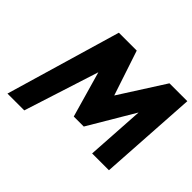

<svg xmlns="http://www.w3.org/2000/svg" viewBox="-182 -937 1291 1291"><g transform="rotate(45 463.5 -291.5)"><path d="M718.2 0.1H878L922.4 -701.1H752.4L547.8 -380.5L441.3 -701.1H271.3L31 118H190.8L361.9 -415.5L455.4 -88.1H550.6L744.4 -415.5Z"/></g></svg>

Font: Sztylet
Style: BdObl
Weight: 700
Foundry: Cannot Into Space Fonts, PlusOne Fonts
Version: Version 0.12